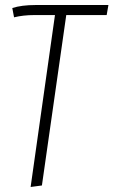

<svg xmlns="http://www.w3.org/2000/svg" viewBox="-20 -542 452 765"><path d="M405 -482H244L147 197L102 203L199 -482H117Q73 -482 36 -473L29 -510Q66 -522 122 -522H412Z"/></svg>

Font: Fira Sans Extra Condensed ExtraLight
Style: Italic
Weight: 275
Width: 3
Italic angle: -8°
Designer: Carrois Corporate & Edenspiekermann AG
Foundry: Carrois Corporate GbR & Edenspiekermann AG
Version: Version 4.203